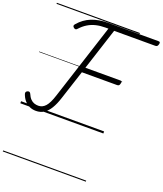

<svg xmlns="http://www.w3.org/2000/svg" viewBox="-243 -1135 1498 1760"><g transform="rotate(20 506.0 -255.0)"><path d="M157 17Q122 17 93 3.5Q64 -10 43 -35Q22 -60 10 -95Q7 -105 10.5 -113Q14 -121 24 -125Q35 -130 42.5 -127Q50 -124 55 -114Q68 -83 85 -65.5Q102 -48 121.5 -41.5Q141 -35 162 -35Q202 -35 231.5 -68Q261 -101 286 -180L525 -919H495Q446 -919 404.5 -909Q363 -899 327.5 -877.5Q292 -856 260 -821Q252 -811 243.5 -810.5Q235 -810 225 -818Q215 -827 215 -835Q215 -843 225 -854Q250 -883 279.5 -904.5Q309 -926 343.5 -940Q378 -954 418 -961Q458 -968 504 -968H996Q1008 -968 1010.5 -961.5Q1013 -955 1010 -943Q1006 -929 1000 -923.5Q994 -918 982 -918H581L449 -510H791Q802 -510 804 -503.5Q806 -497 803 -485Q800 -471 794 -465.5Q788 -460 776 -460H433L340 -175Q320 -112 294 -69Q268 -26 234.5 -4.5Q201 17 157 17ZM0 460H810V470H0ZM0 -20H810V0H0ZM0 -505H810V-500H0ZM0 -980H810V-970H0Z"/></g></svg>

Font: Playwrite NO Guides
Style: Regular
Weight: 400
Designer: Veronika Burian, José Scaglione
Foundry: TypeTogether
Version: Version 1.003